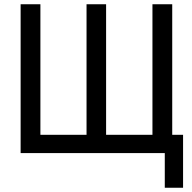

<svg xmlns="http://www.w3.org/2000/svg" viewBox="-20 -720 904 903"><path d="M755 163V0H77V-700H170V-86H387V-700H479V-86H697V-700H790V-86H841V163Z"/></svg>

Font: Zen Kaku Gothic New Medium
Style: Regular
Weight: 500
Designer: Yoshimichi Ohira
Foundry: Positype
Version: Version 1.002